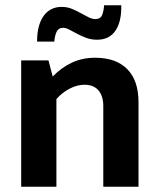

<svg xmlns="http://www.w3.org/2000/svg" viewBox="-20 -705 603 725"><path d="M193 0H60V-477H163L179 -416Q212 -450 251.5 -468.5Q291 -487 339 -487Q418 -487 460.5 -444Q503 -401 503 -319V0H370V-305Q370 -342 352 -363.5Q334 -385 298 -385Q272 -385 243.5 -370.5Q215 -356 193 -331ZM120 -548Q120 -610 144.5 -644.5Q169 -679 213 -679Q233 -679 250.5 -672Q268 -665 284 -656Q300 -647 314 -640Q328 -633 340 -633Q360 -633 366 -649Q372 -665 373 -685H438Q439 -622 415.5 -588.5Q392 -555 347 -555Q324 -555 305.5 -562Q287 -569 271 -577.5Q255 -586 242 -593Q229 -600 218 -600Q201 -600 194 -585.5Q187 -571 185 -548Z"/></svg>

Font: Mukta Mahee
Style: Bold
Weight: 700
Designer: Shuchita Grover, Noopur Datye, Girish Dalvi, Yashodeep Gholap
Foundry: Ek Type
Version: Version 2.538;PS 1.000;hotconv 16.6.51;makeotf.lib2.5.65220;